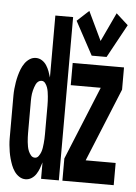

<svg xmlns="http://www.w3.org/2000/svg" viewBox="-55 -811 609 861"><g transform="rotate(5 250.0 -380.5)"><path d="M340 -570H407L489 -720L435 -769L374 -639L312 -769L259 -720ZM92 8Q107 8 119.5 0Q132 -8 140 -20.5Q148 -33 153 -46.5Q158 -60 162 -74V0H242V-735H162V-456Q158 -470 153 -483.5Q148 -497 140 -509.5Q132 -522 119.5 -530Q107 -538 92 -538Q77 -538 64 -529.5Q51 -521 42 -508Q33 -495 27.5 -481Q22 -467 18 -452Q14 -437 11.5 -422Q9 -407 7.5 -391.5Q6 -376 6 -360.5Q6 -345 6 -330V-200Q6 -185 6 -169.5Q6 -154 7.5 -138.5Q9 -123 11.5 -108Q14 -93 18 -78.5Q22 -64 27.5 -49.5Q33 -35 42 -22Q51 -9 64 -0.5Q77 8 92 8ZM258 0H489V-100H354L489 -430V-530H258V-430H393L258 -100ZM126 -92Q115 -92 108 -100.5Q101 -109 97 -118.5Q93 -128 91 -138.5Q89 -149 88 -159Q87 -169 86.5 -179.5Q86 -190 86 -200V-330Q86 -338 86 -346Q86 -354 86.5 -361.5Q87 -369 88 -376.5Q89 -384 91 -391.5Q93 -399 95.5 -406.5Q98 -414 101.5 -421Q105 -428 111.5 -433Q118 -438 126 -438Q136 -438 142.5 -429.5Q149 -421 152.5 -411Q156 -401 157.5 -391Q159 -381 160 -371Q161 -361 161.5 -350.5Q162 -340 162 -330V-200Q162 -190 161.5 -179.5Q161 -169 160 -159Q159 -149 157.5 -139Q156 -129 152.5 -119.5Q149 -110 142.5 -101Q136 -92 126 -92Z"/></g></svg>

Font: Iosevka SS09
Style: Bold
Weight: 700
Monospace: yes
Designer: Belleve Invis
Foundry: Belleve Invis
Version: Version 5.2.1; ttfautohint (v1.8.3)